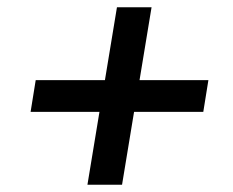

<svg xmlns="http://www.w3.org/2000/svg" viewBox="-20 -569 640 527"><path d="M220 -62 253 -262H64L78 -349H268L301 -549H396L363 -349H552L538 -262H348L315 -62Z"/></svg>

Font: IBM Plex Mono Medium
Style: Italic
Weight: 500
Italic angle: -9°
Monospace: yes
Designer: Mike Abbink, Paul van der Laan, Pieter van Rosmalen
Foundry: Bold Monday
Version: Version 2.3